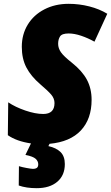

<svg xmlns="http://www.w3.org/2000/svg" viewBox="-20 -744 581 1004"><path d="M284 -515Q284 -492 298.5 -471Q313 -450 356 -416Q410 -373 434.5 -327Q459 -281 459 -222Q459 -122 403 -62Q347 -2 239 8L233 20Q274 29 296.5 51Q319 73 319 114Q319 173 279.5 206.5Q240 240 172 240Q117 240 78 226L79 125Q95 130 119.5 134.5Q144 139 152 139Q166 139 173 133.5Q180 128 180 115Q180 99 166.5 86.5Q153 74 113 66L142 6Q67 -5 21 -37L23 -209Q60 -184 112.5 -166Q165 -148 206 -148Q265 -148 265 -205Q265 -229 248 -249Q231 -269 191 -303Q142 -345 118 -391Q94 -437 94 -499Q94 -564 125 -615Q156 -666 212 -695Q268 -724 339 -724Q394 -724 447 -710.5Q500 -697 541 -672L474 -526Q440 -545 404.5 -557Q369 -569 339 -569Q304 -569 294 -553.5Q284 -538 284 -515Z"/></svg>

Font: Noto Sans Display Black
Style: Italic
Weight: 900
Italic angle: -12°
Designer: Monotype Design team
Foundry: Monotype Imaging Inc.
Version: Version 1.000